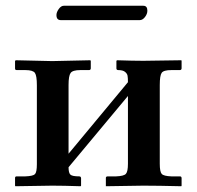

<svg xmlns="http://www.w3.org/2000/svg" viewBox="-20 -645 682 666"><path d="M161.1 -433.1 293 -436 294.9 -434.1V-408.2Q294.9 -402.3 289.1 -401.9H258.8Q231.9 -401.9 224.9 -391.8Q217.8 -381.8 217.8 -350.1V-111.8L423.8 -359.9Q423.8 -375 422.4 -382.6Q420.9 -390.1 413.3 -396Q405.8 -401.9 390.1 -401.9Q384.3 -401.9 383.8 -407.2V-434.1L386.2 -436Q441.4 -434.1 477.1 -434.1L608.9 -436L609.9 -434.1V-408.2Q609.9 -402.3 604 -401.9H574.2Q547.4 -401.9 540.8 -392.3Q534.2 -382.8 534.2 -350.1V-77.1Q534.2 -49.3 541 -41.7Q547.9 -34.2 574.2 -33.2H604Q609.9 -33.2 609.9 -26.9V-1L608.9 1Q527.8 -1 477.1 -1L347.2 1V-1V-27.8Q347.2 -32.7 353 -33.2H382.8Q409.7 -34.2 416.7 -42Q423.8 -49.8 423.8 -77.1V-312L217.8 -64.9Q217.8 -44.9 224.4 -39.1Q231 -33.2 254.9 -33.2Q260.7 -33.2 261.2 -26.9V-1L259.8 1Q199.7 -1 161.1 -1L33.2 1L32.2 -1V-27.8Q32.2 -32.7 37.1 -33.2H67.9Q94.7 -34.2 101.3 -41Q107.9 -47.9 107.9 -75.2V-349.1Q107.9 -382.3 101.1 -392.1Q94.2 -401.9 67.9 -401.9H38.1Q32.2 -401.9 32.2 -407.2V-434.1L35.2 -436ZM464.8 -575.2H190.9Q175.8 -575.2 175.8 -592.8Q175.8 -602.5 183.8 -613.8Q191.9 -625 201.2 -625H477.1Q491.2 -625 491.2 -607.9Q491.2 -596.7 482.9 -585.9Q474.6 -575.2 464.8 -575.2Z"/></svg>

Font: Linux Libertine
Style: Bold
Weight: 700
Designer: Philipp H. Poll
Foundry: Philipp H. Poll
Version: Version 5.0.3